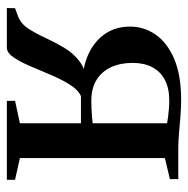

<svg xmlns="http://www.w3.org/2000/svg" viewBox="-14 -548 561 574"><g transform="rotate(90 267.0 -260.5)"><path d="M3.5 0 4 -24.5 29.5 -34Q51 -42.5 65.2 -64.5Q79.5 -86.5 92.5 -114.8Q105.5 -143 121.5 -170.2Q137.5 -197.5 161.5 -216.2Q185.5 -235 222 -238L229.5 -226Q181.5 -226 142.8 -243.2Q104 -260.5 81.5 -292.5Q59 -324.5 59 -368.5Q59 -410 82.8 -444.5Q106.5 -479 155 -500Q203.5 -521 278 -521Q301.5 -521 326.8 -519Q352 -517 376.2 -514.8Q400.5 -512.5 420.5 -512.5H515V-487.5L452 -472.5V-39L517 -24.5V0H281V-24.5L348 -39V-221.5H267Q248.5 -213.5 233 -189Q217.5 -164.5 204 -132.8Q190.5 -101 177.8 -71Q165 -41 151.5 -20.8Q138 -0.5 122.5 0ZM281 -252.5Q290.5 -252.5 303.5 -253Q316.5 -253.5 328.8 -254.5Q341 -255.5 348 -256.5V-479Q340.5 -480.5 329 -482Q317.5 -483.5 304.8 -484.5Q292 -485.5 279.5 -485.5Q243 -485.5 218 -472.2Q193 -459 180.2 -434.2Q167.5 -409.5 167.5 -376Q167.5 -339.5 180.2 -311.8Q193 -284 218.2 -268.2Q243.5 -252.5 281 -252.5Z"/></g></svg>

Font: Merriweather 120pt Medium
Style: Regular
Weight: 500
Version: Version 2.100